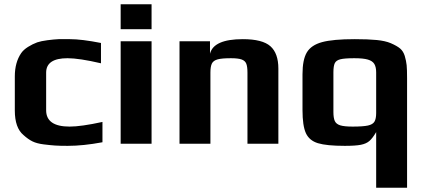

<svg xmlns="http://www.w3.org/2000/svg" viewBox="-20 -679 2007 907"><path d="M186 3Q154 -1 133.5 -11Q113 -21 91 -41Q50 -75 50 -157V-318Q50 -384 80 -428Q91 -444 112.5 -457.5Q134 -471 156 -479Q174 -485 204 -489Q234 -493 257 -494H310Q366 -494 457 -476V-380Q354 -404 299 -404Q198 -404 198 -336V-158Q198 -81 309 -81Q363 -81 464 -103V-7Q373 10 300 10Q262 10 240 8.5Q218 7 186 3Z M550 -659H696V-541H550ZM550 -484H696V0H550Z M828 -484H972V-425Q989 -494 1127 -494Q1220 -494 1257.5 -460.5Q1295 -427 1295 -355V0H1149V-336Q1149 -364 1143.5 -378Q1138 -392 1121.5 -398Q1105 -404 1071 -404Q1028 -404 1008 -398.5Q988 -393 981 -379Q974 -365 974 -336V0H828Z M1757 -55Q1740 -26 1725 -13Q1710 0 1684.5 5Q1659 10 1609 10Q1523 10 1482 -2.5Q1441 -15 1425 -50Q1409 -85 1409 -159V-328Q1409 -397 1429.5 -431.5Q1450 -466 1501.5 -480Q1553 -494 1656 -494Q1719 -494 1759.5 -490Q1800 -486 1826 -475Q1856 -462 1870.5 -449.5Q1885 -437 1892 -415Q1899 -391 1901 -371Q1903 -351 1903 -310V208H1757ZM1757 -145V-337Q1757 -362 1748.5 -376.5Q1740 -391 1718 -397.5Q1696 -404 1654 -404Q1608 -404 1588 -399Q1568 -394 1561.5 -380.5Q1555 -367 1555 -337V-150Q1555 -122 1561.5 -107.5Q1568 -93 1587 -87Q1606 -81 1646 -81Q1695 -81 1718 -86Q1741 -91 1749 -104.5Q1757 -118 1757 -145Z"/></svg>

Font: Play
Style: Bold
Weight: 700
Designer: Jonas Hecksher (Cyrillic expansion: Cyreal)
Foundry: Jonas Hecksher, Playtype, e-types AS
Version: Version 2.101; ttfautohint (v1.5.65-e2d9)